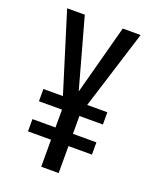

<svg xmlns="http://www.w3.org/2000/svg" viewBox="-135 -791 699 869"><g transform="rotate(20 214.5 -357.0)"><path d="M214 -378 304 -714H390L271 -334H368V-275H255V-189H368V-130H255V0H171V-130H60V-189H171V-275H60V-334H154L36 -714H121Z"/></g></svg>

Font: Noto Sans Sinhala UI ExtraCondensed
Style: Regular
Weight: 400
Width: 2
Designer: Jelle Bosma - Monotype Design Team
Foundry: Monotype Imaging Inc.
Version: Version 2.006; ttfautohint (v1.8.4.7-5d5b)